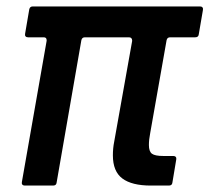

<svg xmlns="http://www.w3.org/2000/svg" viewBox="-20 -577 651 597"><path d="M57 0Q52 0 49.5 -3Q47 -6 48 -11L125 -450V-452Q125 -461 116 -461H67Q62 -461 59.5 -464Q57 -467 58 -472L71 -548Q73 -557 82 -557H602Q607 -557 609.5 -554Q612 -551 611 -546L598 -470Q597 -461 587 -461H509Q500 -461 498 -452L447 -163Q443 -143 443 -126Q443 -106 452.5 -99Q462 -92 488 -92H519Q524 -92 526.5 -89Q529 -86 528 -81L516 -9Q515 0 505 0H449Q390 0 360.5 -22Q331 -44 331 -94Q331 -116 335 -136L391 -450Q391 -461 381 -461H244Q235 -461 233 -452L156 -9Q155 0 145 0Z"/></svg>

Font: Open Sauce Two Medium Italic
Style: Regular
Weight: 500
Italic angle: -10°
Designer: Alfredo Marco Pradil
Foundry: Creative Sauce Fz LLC
Version: Version 1.477